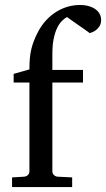

<svg xmlns="http://www.w3.org/2000/svg" viewBox="-20 -757 429 777"><path d="M389.2 -676.8Q389.2 -661.6 383.1 -651.6Q377 -641.6 368.9 -635.5Q360.8 -629.4 353.3 -626.5Q345.7 -623.5 342.8 -623Q341.8 -624 334.7 -629.2Q327.6 -634.3 317.6 -641.4Q307.6 -648.4 296.1 -656.2Q284.7 -664.1 274.9 -671.1Q265.1 -678.2 258.3 -682.9Q251.5 -687.5 251 -688Q240.2 -682.1 229.7 -671.4Q219.2 -660.6 210.7 -642.6Q202.1 -624.5 197 -598.9Q191.9 -573.2 191.9 -538.1V-474.1H315.9V-422.9H191.9V-64Q191.9 -54.7 198 -48.8Q204.1 -43 212.9 -42L272 -39.1V0H28.8V-39.1L78.1 -42Q86.9 -43 93 -48.8Q99.1 -54.7 99.1 -64V-422.9H35.2V-458L99.1 -476.1Q99.1 -501 100.8 -520.8Q102.5 -540.5 106.7 -557.9Q110.8 -575.2 117.2 -591.6Q123.5 -607.9 132.8 -626Q147.5 -654.3 166.7 -675Q186 -695.8 208.3 -709.5Q230.5 -723.1 254.6 -730Q278.8 -736.8 303.2 -736.8Q324.2 -736.8 340.3 -731.9Q356.4 -727.1 367.4 -718.8Q378.4 -710.4 383.8 -699.7Q389.2 -689 389.2 -676.8Z"/></svg>

Font: BabelStone Ogham Pictish
Style: Bold Italic
Weight: 700
Italic angle: -30°
Designer: Andrew West
Foundry: BabelStone
Version: Version 1.02 March 14, 2022